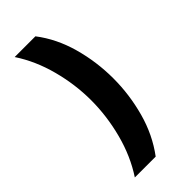

<svg xmlns="http://www.w3.org/2000/svg" viewBox="-284 -851 1035 1035"><g transform="rotate(-45 233.5 -333.5)"><path d="M71 125Q135 28 167 -93.5Q199 -215 199 -336Q199 -456 167 -576.5Q135 -697 72 -792H230Q300 -701 333.5 -581Q367 -461 367 -334Q367 -211 334 -90.5Q301 30 230 125Z"/></g></svg>

Font: Noto Sans Bengali UI Black
Style: Regular
Weight: 900
Designer: Jelle Bosma - Monotype Design Team
Foundry: Monotype Imaging Inc.
Version: Version 2.003; ttfautohint (v1.8.4.7-5d5b)